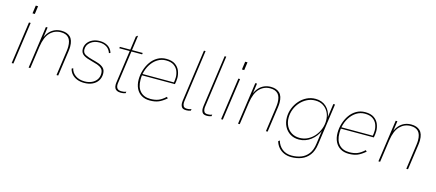

<svg xmlns="http://www.w3.org/2000/svg" viewBox="-60 -1328 4926 2168"><g transform="rotate(15 2403.0 -244.0)"><path d="M55 0 125 -493H145L75 0ZM137 -603 150 -697H177L164 -603Z M253 0 323 -493H343L324 -359L320 -360Q338 -407 365.5 -437.5Q393 -468 428.5 -483Q464 -498 505 -498Q571 -498 608 -462.5Q645 -427 645 -350Q645 -340 644 -326.5Q643 -313 641 -297L599 0H579L620 -292Q622 -306 623 -320.5Q624 -335 624 -345Q624 -414 593.5 -447Q563 -480 503 -480Q430 -480 378.5 -428Q327 -376 310 -260L273 0Z M902 5Q856 5 819 -9.5Q782 -24 758 -50.5Q734 -77 725 -114L741 -124Q752 -74 795 -43.5Q838 -13 903 -13Q948 -13 984 -29Q1020 -45 1041.5 -75Q1063 -105 1063 -147Q1063 -184 1042.5 -204Q1022 -224 989.5 -235Q957 -246 921 -255Q893 -262 869 -270.5Q845 -279 827 -290.5Q809 -302 799 -319.5Q789 -337 789 -362Q789 -401 810.5 -432Q832 -463 869.5 -480.5Q907 -498 955 -498Q1008 -498 1047.5 -473.5Q1087 -449 1103 -400L1087 -392Q1071 -438 1036.5 -459.5Q1002 -481 954 -481Q892 -481 850 -447.5Q808 -414 808 -363Q808 -321 842 -303.5Q876 -286 927 -273Q965 -264 1001 -251.5Q1037 -239 1060.5 -216Q1084 -193 1084 -150Q1084 -103 1061 -68Q1038 -33 997 -14Q956 5 902 5Z M1331 5Q1303 5 1285.5 -3.5Q1268 -12 1260 -28.5Q1252 -45 1252 -69Q1252 -75 1252.5 -81.5Q1253 -88 1254 -95L1332 -653L1354 -668L1274 -97Q1273 -92 1272.5 -85Q1272 -78 1272 -73Q1272 -44 1286.5 -28.5Q1301 -13 1335 -13Q1347 -13 1360 -14.5Q1373 -16 1389 -23L1386 -4Q1371 1 1357.5 3Q1344 5 1331 5ZM1185 -476 1188 -493H1455L1452 -476Z M1670 5Q1613 5 1572.5 -19Q1532 -43 1510 -87.5Q1488 -132 1488 -192Q1488 -247 1504.5 -301.5Q1521 -356 1552 -400.5Q1583 -445 1628.5 -471.5Q1674 -498 1731 -498Q1797 -498 1835.5 -471Q1874 -444 1890 -403.5Q1906 -363 1906 -321Q1906 -301 1903 -280Q1900 -259 1897 -247H1512Q1510 -233 1509.5 -220Q1509 -207 1509 -194Q1509 -108 1552 -61Q1595 -14 1671 -14Q1722 -14 1761.5 -28.5Q1801 -43 1847 -85L1861 -71Q1813 -30 1771.5 -12.5Q1730 5 1670 5ZM1880 -258Q1883 -272 1885 -290Q1887 -308 1887 -324Q1887 -361 1873 -396.5Q1859 -432 1825 -456Q1791 -480 1731 -480Q1678 -480 1633.5 -452Q1589 -424 1558 -375.5Q1527 -327 1514 -263H1887Z M2096 5Q2056 5 2042.5 -15Q2029 -35 2029 -63Q2029 -65 2029.5 -74.5Q2030 -84 2031 -93L2116 -697H2135L2051 -94Q2050 -88 2049.5 -81.5Q2049 -75 2049 -67Q2049 -46 2059 -30Q2069 -14 2100 -14Q2111 -14 2123 -15.5Q2135 -17 2151 -24L2148 -4Q2132 1 2120.5 3Q2109 5 2096 5Z M2338 5Q2298 5 2284.5 -15Q2271 -35 2271 -63Q2271 -65 2271.5 -74.5Q2272 -84 2273 -93L2358 -697H2377L2293 -94Q2292 -88 2291.5 -81.5Q2291 -75 2291 -67Q2291 -46 2301 -30Q2311 -14 2342 -14Q2353 -14 2365 -15.5Q2377 -17 2393 -24L2390 -4Q2374 1 2362.5 3Q2351 5 2338 5Z M2503 0 2573 -493H2593L2523 0ZM2585 -603 2598 -697H2625L2612 -603Z M2701 0 2771 -493H2791L2772 -359L2768 -360Q2786 -407 2813.5 -437.5Q2841 -468 2876.5 -483Q2912 -498 2953 -498Q3019 -498 3056 -462.5Q3093 -427 3093 -350Q3093 -340 3092 -326.5Q3091 -313 3089 -297L3047 0H3027L3068 -292Q3070 -306 3071 -320.5Q3072 -335 3072 -345Q3072 -414 3041.5 -447Q3011 -480 2951 -480Q2878 -480 2826.5 -428Q2775 -376 2758 -260L2721 0Z M3378 209Q3331 209 3293 192.5Q3255 176 3228.5 145.5Q3202 115 3190 73L3206 61Q3222 119 3266.5 155Q3311 191 3378 191Q3437 191 3487 172Q3537 153 3571 109Q3605 65 3615 -11L3638 -178L3641 -175Q3610 -99 3547.5 -52Q3485 -5 3409 -5Q3351 -5 3307.5 -32Q3264 -59 3239.5 -106Q3215 -153 3215 -212Q3215 -268 3235 -319Q3255 -370 3290.5 -410.5Q3326 -451 3373.5 -474.5Q3421 -498 3476 -498Q3551 -498 3601.5 -452Q3652 -406 3662 -329L3660 -327L3683 -493H3703L3635 -10Q3624 71 3587 119Q3550 167 3496 188Q3442 209 3378 209ZM3412 -25Q3464 -25 3508 -47.5Q3552 -70 3584.5 -108Q3617 -146 3635 -193.5Q3653 -241 3653 -291Q3653 -346 3631 -388Q3609 -430 3570 -454.5Q3531 -479 3478 -479Q3427 -479 3383 -457Q3339 -435 3305.5 -397.5Q3272 -360 3253.5 -312Q3235 -264 3235 -213Q3235 -160 3257 -117Q3279 -74 3319 -49.5Q3359 -25 3412 -25Z M3995 5Q3938 5 3897.5 -19Q3857 -43 3835 -87.5Q3813 -132 3813 -192Q3813 -247 3829.5 -301.5Q3846 -356 3877 -400.5Q3908 -445 3953.5 -471.5Q3999 -498 4056 -498Q4122 -498 4160.5 -471Q4199 -444 4215 -403.5Q4231 -363 4231 -321Q4231 -301 4228 -280Q4225 -259 4222 -247H3837Q3835 -233 3834.5 -220Q3834 -207 3834 -194Q3834 -108 3877 -61Q3920 -14 3996 -14Q4047 -14 4086.5 -28.5Q4126 -43 4172 -85L4186 -71Q4138 -30 4096.5 -12.5Q4055 5 3995 5ZM4205 -258Q4208 -272 4210 -290Q4212 -308 4212 -324Q4212 -361 4198 -396.5Q4184 -432 4150 -456Q4116 -480 4056 -480Q4003 -480 3958.5 -452Q3914 -424 3883 -375.5Q3852 -327 3839 -263H4212Z M4342 0 4412 -493H4432L4413 -359L4409 -360Q4427 -407 4454.5 -437.5Q4482 -468 4517.5 -483Q4553 -498 4594 -498Q4660 -498 4697 -462.5Q4734 -427 4734 -350Q4734 -340 4733 -326.5Q4732 -313 4730 -297L4688 0H4668L4709 -292Q4711 -306 4712 -320.5Q4713 -335 4713 -345Q4713 -414 4682.5 -447Q4652 -480 4592 -480Q4519 -480 4467.5 -428Q4416 -376 4399 -260L4362 0Z"/></g></svg>

Font: Hanken Grotesk Thin
Style: Italic
Weight: 250
Italic angle: -8°
Designer: Alfredo Marco Pradil
Foundry: Hanken Design Co.
Version: Version 3.013